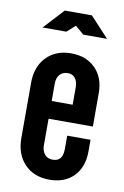

<svg xmlns="http://www.w3.org/2000/svg" viewBox="-85 -785 544 843"><g transform="rotate(10 187.0 -363.5)"><path d="M196 8Q264 8 304 -33Q344 -74 344 -144V-196H240V-136Q240 -81 195.5 -81Q171.5 -81 159 -96.8Q146.5 -112.5 146.5 -136V-255H344V-404.5Q344 -473 303.2 -514Q262.5 -555 195 -555Q126.5 -555 85 -512Q43.5 -469 43.5 -397.5V-150.5Q43.5 -79 85 -35.5Q126.5 8 196 8ZM146.5 -334V-411Q146.5 -437.5 159.5 -452Q172.5 -466.5 194.5 -467Q216 -467.5 228 -452.5Q240 -437.5 240 -411V-334ZM51 -645H157L194 -678L232.5 -645H338.5L255 -735H134Z"/></g></svg>

Font: League Gothic SemiExpanded
Style: Regular
Weight: 400
Width: 6
Designer: The League of Moveable Type
Version: Version 1.600; ttfautohint (v1.8.3)